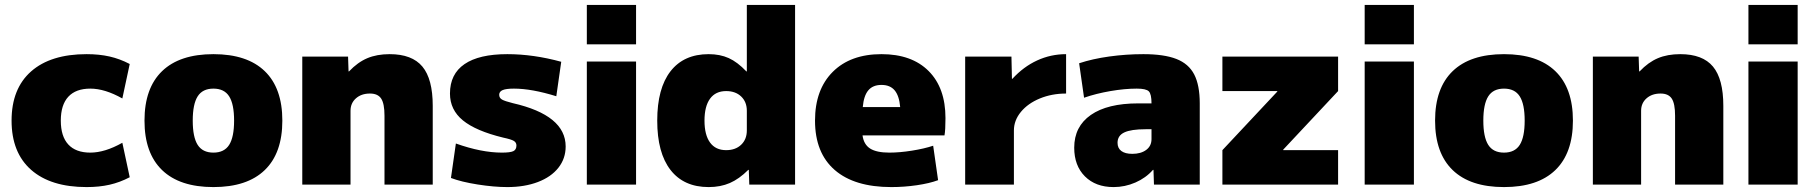

<svg xmlns="http://www.w3.org/2000/svg" viewBox="-20 -750 7382 780"><path d="M27 -260Q27 -390 106.5 -460Q186 -530 332 -530Q383 -530 425 -520.5Q467 -511 507 -490L477 -350Q406 -390 347 -390Q288 -390 257.5 -357Q227 -324 227 -260Q227 -196 257.5 -163Q288 -130 347 -130Q406 -130 477 -170L507 -30Q467 -9 425 0.5Q383 10 332 10Q186 10 106.5 -60Q27 -130 27 -260Z M567 -260Q567 -392 638.5 -461Q710 -530 847 -530Q984 -530 1055.5 -461Q1127 -392 1127 -260Q1127 -128 1055.5 -59Q984 10 847 10Q710 10 638.5 -59Q567 -128 567 -260ZM847 -130Q891 -130 911 -161.5Q931 -193 931 -260Q931 -327 911 -358.5Q891 -390 847 -390Q803 -390 783 -358.5Q763 -327 763 -260Q763 -193 783 -161.5Q803 -130 847 -130Z M1208 -520H1394L1396 -460H1398Q1433 -497 1472 -513.5Q1511 -530 1563 -530Q1654 -530 1696 -479.5Q1738 -429 1738 -320V0H1542V-280Q1542 -329 1528.5 -349.5Q1515 -370 1483 -370Q1448 -370 1426 -350.5Q1404 -331 1404 -300V0H1208Z M1812 -27 1832 -167Q1936 -130 2019 -130Q2053 -130 2065.5 -136Q2078 -142 2078 -159Q2078 -171 2067.5 -177.5Q2057 -184 2024 -191Q1913 -218 1860.5 -261Q1808 -304 1808 -370Q1808 -449 1867 -489.5Q1926 -530 2041 -530Q2147 -530 2260 -499L2240 -359Q2140 -390 2068 -390Q2036 -390 2022 -384Q2008 -378 2008 -365Q2008 -352 2019.5 -345.5Q2031 -339 2063 -331Q2278 -282 2278 -155Q2278 -106 2248.5 -68.5Q2219 -31 2165 -10.5Q2111 10 2041 10Q1987 10 1920.5 -0.5Q1854 -11 1812 -27Z M2364 -730H2564V-570H2364ZM2364 -500H2564V0H2364Z M2650 -260Q2650 -391 2704 -460.5Q2758 -530 2859 -530Q2905 -530 2940.5 -514Q2976 -498 3012 -460H3014V-730H3210V0H3024L3022 -60H3020Q2983 -23 2945 -6.5Q2907 10 2859 10Q2758 10 2704 -59.5Q2650 -129 2650 -260ZM2930 -140Q2968 -140 2991 -162Q3014 -184 3014 -220V-300Q3014 -336 2991 -358Q2968 -380 2930 -380Q2887 -380 2864.5 -349Q2842 -318 2842 -260Q2842 -202 2864.5 -171Q2887 -140 2930 -140Z M3291 -260Q3291 -386 3363 -458Q3435 -530 3561 -530Q3684 -530 3752.5 -461.5Q3821 -393 3821 -270Q3821 -222 3817 -200H3484Q3489 -163 3515 -146.5Q3541 -130 3593 -130Q3635 -130 3685 -138Q3735 -146 3771 -158L3791 -18Q3756 -5 3704.5 2.5Q3653 10 3601 10Q3451 10 3371 -59.5Q3291 -129 3291 -260ZM3637 -315Q3633 -361 3614.5 -383Q3596 -405 3561 -405Q3526 -405 3507.5 -383Q3489 -361 3485 -315Z M3901 -520H4089L4091 -430H4093Q4138 -479 4193.5 -504.5Q4249 -530 4311 -530V-370Q4253 -370 4204.5 -350Q4156 -330 4127.5 -295.5Q4099 -261 4099 -220V0H3901Z M4344 -150Q4344 -236 4411.5 -283Q4479 -330 4604 -330H4658Q4658 -368 4647 -379Q4636 -390 4598 -390Q4549 -390 4491 -380Q4433 -370 4384 -353L4364 -493Q4418 -511 4486.5 -520.5Q4555 -530 4625 -530Q4709 -530 4759 -510.5Q4809 -491 4831.5 -447.5Q4854 -404 4854 -330V0H4668L4666 -60H4664Q4635 -27 4592.5 -8.5Q4550 10 4504 10Q4431 10 4387.5 -33.5Q4344 -77 4344 -150ZM4580 -125Q4615 -125 4636.5 -141Q4658 -157 4658 -185V-225H4634Q4575 -225 4547.5 -212Q4520 -199 4520 -170Q4520 -148 4535.5 -136.5Q4551 -125 4580 -125Z M4946 -140 5169 -378V-380H4946V-520H5416V-380L5193 -142V-140H5416V0H4946Z M5524 -730H5724V-570H5524ZM5524 -500H5724V0H5524Z M5810 -260Q5810 -392 5881.5 -461Q5953 -530 6090 -530Q6227 -530 6298.5 -461Q6370 -392 6370 -260Q6370 -128 6298.5 -59Q6227 10 6090 10Q5953 10 5881.5 -59Q5810 -128 5810 -260ZM6090 -130Q6134 -130 6154 -161.5Q6174 -193 6174 -260Q6174 -327 6154 -358.5Q6134 -390 6090 -390Q6046 -390 6026 -358.5Q6006 -327 6006 -260Q6006 -193 6026 -161.5Q6046 -130 6090 -130Z M6451 -520H6637L6639 -460H6641Q6676 -497 6715 -513.5Q6754 -530 6806 -530Q6897 -530 6939 -479.5Q6981 -429 6981 -320V0H6785V-280Q6785 -329 6771.5 -349.5Q6758 -370 6726 -370Q6691 -370 6669 -350.5Q6647 -331 6647 -300V0H6451Z M7083 -730H7283V-570H7083ZM7083 -500H7283V0H7083Z"/></svg>

Font: Enso Black
Style: Regular
Weight: 900
Designer: Coji Morishita
Foundry: UNDERFOREST DESIGN
Version: Version 1.000